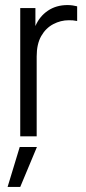

<svg xmlns="http://www.w3.org/2000/svg" viewBox="-20 -539 340 759"><path d="M60 0V-507H120V-436Q136 -474 169 -496.5Q202 -519 247 -519Q257 -519 267.5 -517.5Q278 -516 285 -514V-456Q275 -458 268 -458.5Q261 -459 252 -459Q220 -459 190.5 -443.5Q161 -428 143 -396.5Q125 -365 125 -316V0ZM10 200 58 42H126L60 200Z"/></svg>

Font: TikTok Sans Light
Style: Regular
Weight: 300
Version: Version 4.000